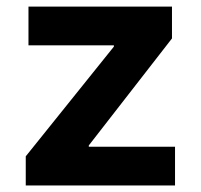

<svg xmlns="http://www.w3.org/2000/svg" viewBox="-20 -566 613 586"><path d="M58.6 0V-88.9L327.6 -423.8V-427.7H66.9V-545.9H504.9V-448.7L251 -122.1V-118.2H514.2V0Z"/></svg>

Font: Inter-Bold
Style: Bold
Weight: 700
Designer: Rasmus Andersson
Foundry: rsms
Version: Version 4.000;git-a52131595